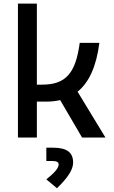

<svg xmlns="http://www.w3.org/2000/svg" viewBox="-20 -752 626 1050"><path d="M78.1 0H181.6V-196.3H234.4C261.2 -196.3 286.1 -199.2 309.1 -204.6L428.7 0H556.6L404.3 -250.5C467.8 -301.8 507.3 -390.6 523.4 -517.6H416C393.6 -350.1 338.9 -289.1 210 -289.1H181.6V-732.4H78.1ZM291.5 277.3C352.1 219.2 379.9 174.8 379.9 137.2C379.9 81.1 345.2 55.7 270 55.7H233.4V128.4H265.1C289.6 128.4 300.8 134.3 300.8 147.5C300.8 166.5 279.8 191.9 233.4 229Z"/></svg>

Font: Cascadia Code PL
Style: Regular
Weight: 400
Monospace: yes
Designer: Aaron Bell
Foundry: Saja Typeworks
Version: Version 2404.023